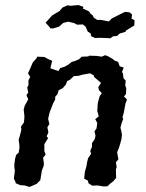

<svg xmlns="http://www.w3.org/2000/svg" viewBox="-20 -729 580 762"><path d="M110 -481 126 -499 127 -504 156 -503 174 -493 187 -488 180 -458 212 -447 219 -459 236 -464 252 -473 264 -483 280 -488 294 -494 304 -504 330 -505 334 -508 365 -507 384 -504 397 -510 408 -506 426 -496 434 -489 449 -483 455 -466 471 -461 464 -443 468 -438 470 -419 479 -409 477 -390 481 -379 480 -356 472 -346 484 -334 478 -318 471 -280 466 -264 469 -257 462 -238 458 -222 461 -210 464 -195 462 -177 458 -162 452 -142 445 -125 447 -112 450 -97 440 -85 443 -65 440 -57 441 -23 430 -10 416 1 407 10 392 11 367 7 346 8 331 -2 329 -12 314 -20 317 -48 323 -69 326 -87 330 -102 342 -119 338 -130 345 -146V-161L356 -177L359 -190L355 -208L363 -219L366 -241L358 -256L372 -267L366 -289L368 -319L371 -331L376 -348L384 -359L373 -371L370 -383L381 -400L353 -424V-429L338 -438L309 -433L291 -428L273 -427L256 -411L247 -408L241 -393L229 -379L213 -371L208 -355L199 -345V-334L191 -319L177 -283L173 -266L171 -257L176 -237L168 -224L172 -203L165 -188L171 -181L156 -157V-150V-130L161 -115L151 -103L154 -83V-73L146 -51L141 -20L140 -14L125 1L118 4L97 13L78 7L61 6L42 -2V-6L35 -20L39 -51L37 -64V-78L40 -99L44 -114L54 -123L57 -141V-152L54 -175L57 -184L62 -203L65 -215L63 -226L75 -243L77 -265L76 -277L74 -294L78 -309L84 -320L92 -335L85 -351L92 -362L88 -382L93 -391V-410L100 -424L91 -438L99 -455ZM328 -604 320 -623 309 -632 286 -631 275 -637 251 -643 231 -638 214 -623 190 -616 178 -617V-620L161 -639L172 -651L186 -667L199 -675L216 -685L228 -699L248 -708L261 -706L291 -709L311 -702L309 -695L333 -684L340 -674L348 -668L352 -659L366 -650H381L412 -644L424 -656L440 -664L456 -672L476 -682L494 -680L504 -672L502 -655L514 -649L513 -628L495 -617L479 -607V-603L455 -596L444 -586L429 -585L418 -577L404 -578L374 -579L358 -578L342 -585L340 -596Z"/></svg>

Font: Winky Rough
Style: Italic
Weight: 400
Italic angle: -8.97852°
Designer: Simon Atzbach
Foundry: typofactur
Version: Version 1.206